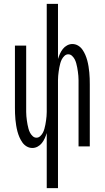

<svg xmlns="http://www.w3.org/2000/svg" viewBox="-20 -755 540 990"><path d="M221 215V-69Q217 -56 211 -42.5Q205 -29 196 -17.5Q187 -6 174 1Q161 8 147 8Q131 8 117.5 0Q104 -8 95 -21Q86 -34 80 -48Q74 -62 70 -77Q66 -92 63.5 -107.5Q61 -123 59.5 -138.5Q58 -154 57.5 -169.5Q57 -185 57 -200V-520H115V-200Q115 -189 115 -178Q115 -167 116 -156Q117 -145 118.5 -134Q120 -123 122 -112.5Q124 -102 127 -91Q130 -80 135 -70.5Q140 -61 148.5 -53Q157 -45 168 -45Q179 -45 187.5 -53Q196 -61 201 -70.5Q206 -80 209 -91Q212 -102 214 -112.5Q216 -123 217.5 -134Q219 -145 220 -156Q221 -167 221 -178Q221 -189 221 -200V-735H279V-451Q283 -464 289 -477.5Q295 -491 304 -502.5Q313 -514 326 -521Q339 -528 353 -528Q369 -528 382.5 -520Q396 -512 405 -499Q414 -486 420 -472Q426 -458 430 -443Q434 -428 436.5 -412.5Q439 -397 440.5 -381.5Q442 -366 442.5 -350.5Q443 -335 443 -320V0H385V-320Q385 -331 385 -342Q385 -353 384 -364Q383 -375 381.5 -386Q380 -397 378 -407.5Q376 -418 373 -429Q370 -440 365 -449.5Q360 -459 351.5 -467Q343 -475 332 -475Q321 -475 312.5 -467Q304 -459 299 -449.5Q294 -440 291 -429Q288 -418 286 -407.5Q284 -397 282.5 -386Q281 -375 280 -364Q279 -353 279 -342Q279 -331 279 -320V215Z"/></svg>

Font: Iosevka Fixed Light
Style: Regular
Weight: 300
Monospace: yes
Designer: Belleve Invis
Foundry: Belleve Invis
Version: Version 32.3.0